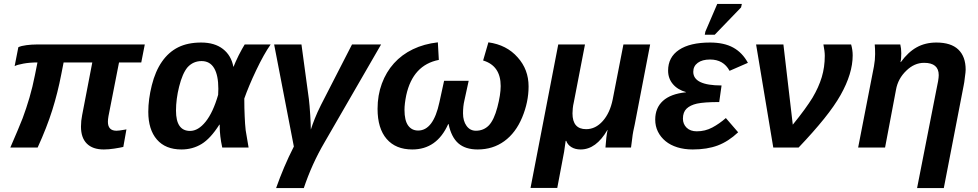

<svg xmlns="http://www.w3.org/2000/svg" viewBox="-20 -756 5011 984"><path d="M306 -436 294 -375Q276 -281 248 -192Q220 -103 173 0H33Q76 -99 96 -150Q115 -201 131 -255.5Q147 -310 159 -371L172 -436Q133 -436 100 -430Q67 -424 55 -417L74 -514Q88 -521 115 -524.5Q142 -528 166 -528H722L704 -436H590L536 -161Q533 -144 533 -132Q533 -86 577 -86Q589 -86 617 -91L628 -93L612 -3Q595 1 566 5.5Q537 10 512 10Q455 10 425 -20Q395 -50 395 -107Q395 -137 401 -166L453 -436Z M1011 -538Q1080 -538 1122.5 -505Q1165 -472 1176 -414H1177Q1181 -425 1187.5 -439Q1194 -453 1203 -472Q1213 -491 1220.5 -505Q1228 -519 1234 -528H1367Q1350 -504 1331.5 -471Q1313 -438 1293 -396Q1273 -354 1258 -318Q1243 -282 1232 -251Q1232 -225 1232.5 -202.5Q1233 -180 1234 -160Q1235 -140 1236 -122.5Q1237 -105 1239 -89L1254 0H1119Q1106 -59 1106 -110V-117H1104Q1059 -46 1013 -18Q967 10 910 10Q828 10 784 -41Q740 -92 740 -183Q740 -247 758 -319Q776 -391 810 -440Q844 -489 893 -513.5Q942 -538 1011 -538ZM1013 -443Q970 -443 941 -411Q915 -380 898 -312Q882 -248 882 -189Q882 -85 954 -85Q996 -85 1034 -132.5Q1072 -180 1098 -270L1099 -301Q1099 -370 1077.5 -406.5Q1056 -443 1013 -443Z M1385 -528H1525L1563 -248Q1565 -234 1566.5 -213.5Q1568 -193 1570 -166Q1573 -113 1573 -92Q1581 -117 1593.5 -148.5Q1606 -180 1625 -218L1784 -528H1933L1643 -26Q1578 85 1537 208H1395Q1414 154 1436.5 101Q1459 48 1486 -5Z M2353 -175Q2353 -136 2371 -111Q2389 -86 2419 -86Q2459 -86 2486 -114Q2512 -142 2529 -206Q2546 -271 2546 -315Q2546 -419 2456 -446L2483 -539Q2577 -526 2633 -462Q2689 -400 2689 -313Q2689 -233 2656 -154Q2623 -75 2564.5 -32.5Q2506 10 2428 10Q2365 10 2329 -21.5Q2293 -53 2279 -120H2277Q2219 10 2093 10Q2008 10 1961.5 -44Q1915 -98 1915 -198Q1915 -268 1937 -327.5Q1959 -387 1999 -431.5Q2039 -476 2096 -503.5Q2153 -531 2224 -539L2229 -449Q2096 -423 2062 -268Q2053 -224 2053 -193Q2053 -139 2071.5 -113Q2090 -87 2123 -87Q2201 -87 2232 -232L2256 -342H2382L2360 -241Q2353 -212 2353 -175Z M3083 0Q3085 -28 3087.5 -50.5Q3090 -73 3094 -90H3093Q3035 10 2956 10Q2928 10 2908.5 -2Q2889 -14 2882 -34H2879L2871 22L2836 207H2699L2841 -528H2978L2921 -233Q2917 -216 2915.5 -201Q2914 -186 2914 -175Q2914 -94 2984 -94Q3032 -94 3069 -135.5Q3106 -177 3120 -246L3175 -528H3312L3233 -118Q3229 -101 3225.5 -83Q3222 -65 3220 -46L3214 0Z M3551 -83Q3594 -83 3630.5 -102.5Q3667 -122 3700 -151L3763 -78Q3713 -31 3658.5 -10.5Q3604 10 3530 10Q3487 10 3451.5 -1Q3416 -12 3391 -32.5Q3366 -53 3352 -81Q3338 -109 3338 -143Q3338 -203 3377.5 -239Q3417 -275 3495 -283L3496 -284Q3453 -296 3428.5 -325Q3404 -354 3404 -394Q3404 -463 3460 -500.5Q3516 -538 3619 -538Q3691 -538 3738 -512Q3785 -486 3813 -434L3719 -393Q3688 -451 3619 -451Q3579 -451 3556 -434Q3533 -417 3533 -388Q3533 -318 3678 -318L3666 -233Q3589 -233 3552 -225Q3517 -217 3498.5 -199Q3480 -181 3480 -148Q3480 -120 3499 -101.5Q3518 -83 3551 -83ZM3592 -578 3595 -594 3656 -736H3782L3778 -718L3643 -578Z M4043 -117Q4078 -160 4103 -194.5Q4128 -229 4144 -255Q4176 -309 4191.5 -360.5Q4207 -412 4207 -470Q4207 -493 4200 -528H4342Q4350 -501 4350 -472Q4350 -379 4288 -269Q4257 -214 4203.5 -147.5Q4150 -81 4073 0H3943L3855 -528H3995Z M4929 -399Q4929 -393 4928 -383.5Q4927 -374 4925 -360Q4922 -332 4919 -319L4817 208H4680L4778 -291Q4791 -349 4791 -371Q4791 -434 4716 -434Q4666 -434 4625 -394Q4582 -353 4572 -296L4516 0H4378L4459 -416Q4465 -449 4465 -479Q4465 -493 4464.5 -505.5Q4464 -518 4463 -528H4594Q4599 -508 4599 -483Q4599 -453 4595 -438H4597Q4634 -489 4678 -513.5Q4722 -538 4779 -538Q4854 -538 4891.5 -502Q4929 -466 4929 -399Z"/></svg>

Font: Libra Sans Modern
Style: Bold Italic
Weight: 700
Italic angle: -12°
Foundry: Stefan Peev, Context Ltd
Version: Version 1.000